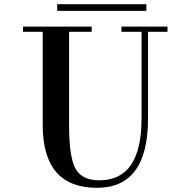

<svg xmlns="http://www.w3.org/2000/svg" viewBox="-20 -877 890 917"><path d="M687 -311Q687 20 443 20Q184 20 184 -280V-372H310V-279Q310 -122 342.5 -68Q375 -14 459 -16Q656 -19 656 -311V-750H687ZM310 -750V-302H184V-750ZM206 -750V-725H90V-750ZM418 -725H287V-750H418ZM656 -750V-725H560V-750ZM780 -725H687V-750H780ZM679 -825H253V-857H679Z"/></svg>

Font: Solide Mirage
Style: Etroit
Weight: 400
Designer: Jérémy Landes
Foundry: Velvetyne Type Foundry
Version: Version 1.1